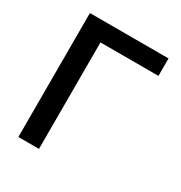

<svg xmlns="http://www.w3.org/2000/svg" viewBox="-170 -852 922 976"><g transform="rotate(30 290.5 -364.0)"><path d="M538.1 -727.5V-625H197.8V0H76.7V-727.5Z"/></g></svg>

Font: Inter Cardless
Style: Medium
Weight: 500
Designer: Rasmus Andersson
Foundry: rsms
Version: Version 4.001;git-9221beed3